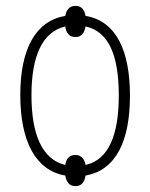

<svg xmlns="http://www.w3.org/2000/svg" viewBox="-20 -590 511 653"><path d="M422 -264C422 -415 377 -518 271 -536C267 -558 256 -570 237 -570C217 -570 206 -558 202 -536C102 -519 49 -425 49 -267C49 -108 102 -10 202 7C206 30 216 43 237 43C256 43 267 31 271 7C374 -11 422 -110 422 -264ZM384 -265C384 -136 352 -47 271 -29C267 -50 256 -63 236 -63C216 -63 205 -50 202 -29C124 -47 87 -132 87 -266C87 -399 124 -482 202 -500C205 -477 216 -464 237 -464C257 -464 267 -478 271 -500C351 -483 384 -399 384 -265Z"/></svg>

Font: Noto Sans Condensed ExtraLight
Style: Regular
Weight: 200
Width: 3
Designer: Monotype Design Team
Foundry: Monotype Imaging Inc.
Version: Version 2.013